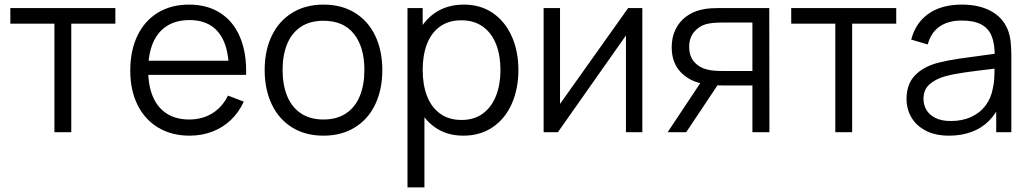

<svg xmlns="http://www.w3.org/2000/svg" viewBox="-20 -575 4478 835"><path d="M216.7 -472H25V-540H481.7V-472H290V0H216.7Z M546.5 -267.7Q546.5 -355.3 577.9 -420.2Q609.3 -485.2 667 -520.1Q724.7 -555 802.2 -555Q881.5 -555 938.3 -518.4Q995.2 -481.8 1024.1 -412.9Q1053 -344 1050.3 -249.3H975.5V-275.3Q974.2 -345.5 954.5 -392.6Q934.8 -439.7 897 -463.7Q859.2 -487.7 804.2 -487.7Q746.5 -487.7 706.2 -462.2Q665.8 -436.8 645.2 -388.2Q624.5 -339.5 624.5 -270Q624.5 -202.2 645.2 -154.1Q665.8 -106 705.8 -80.7Q745.8 -55.3 802.2 -55.3Q859.7 -55.3 903.1 -82Q946.5 -108.7 971.5 -159.3L1040.2 -133Q1018.8 -86.2 983.7 -52.9Q948.5 -19.7 902.8 -2.3Q857.2 15 804.8 15Q726.8 15 668.4 -19.8Q610 -54.7 578.2 -118.7Q546.5 -182.7 546.5 -267.7ZM598.5 -311H1011.2V-249.3H598.5Z M1131 -270.7Q1131 -355.2 1162.1 -419.6Q1193.2 -484 1251.1 -519.5Q1309 -555 1386.7 -555Q1466.2 -555 1523.9 -519.1Q1581.7 -483.2 1612.2 -418.8Q1642.7 -354.5 1642.7 -270.7Q1642.7 -185.7 1611.9 -121.1Q1581.2 -56.5 1523.2 -20.8Q1465.3 15 1386.7 15Q1307.5 15 1249.8 -21.1Q1192.2 -57.2 1161.6 -121.9Q1131 -186.7 1131 -270.7ZM1564.7 -270.7Q1564.7 -370.5 1519.2 -427.6Q1473.7 -484.7 1386.7 -484.7Q1327.5 -484.7 1287.8 -457.8Q1248 -431 1228.5 -383Q1209 -335 1209 -270.7Q1209 -205 1229.2 -156.5Q1249.5 -108 1289.2 -81.7Q1329 -55.3 1386.7 -55.3Q1445.2 -55.3 1485.1 -82.1Q1525 -108.8 1544.8 -157.4Q1564.7 -206 1564.7 -270.7Z M1764.5 -270.7Q1764.5 -353.3 1791.4 -417.7Q1818.3 -482 1871.1 -518.5Q1923.8 -555 1997.8 -555Q2070.2 -555 2123.8 -518Q2177.3 -481 2205.9 -416.3Q2234.5 -351.7 2234.5 -270.7Q2234.5 -189.2 2205.9 -124.2Q2177.3 -59.2 2123.1 -22.1Q2068.8 15 1994.8 15Q1922.5 15 1870.4 -22.2Q1818.3 -59.5 1791.4 -124.2Q1764.5 -188.8 1764.5 -270.7ZM1752.2 -540H1818.2V-133.3H1825.8V240H1752.2ZM2156.5 -270.7Q2156.5 -333.2 2137.7 -382Q2118.8 -430.8 2080.5 -458.8Q2042.2 -486.7 1985.8 -486.7Q1931 -486.7 1893.3 -459.4Q1855.7 -432.2 1836.9 -383.7Q1818.2 -335.2 1818.2 -270.7Q1818.2 -206.7 1837 -157.7Q1855.8 -108.7 1893.8 -81Q1931.8 -53.3 1987.5 -53.3Q2042.3 -53.3 2080.3 -81.5Q2118.3 -109.7 2137.4 -158.8Q2156.5 -208 2156.5 -270.7Z M2773.5 0H2702.2V-420.7L2406.2 0H2344.2V-540H2415.5V-123L2711.8 -540H2773.5Z M3252.2 -203.3H3125.8Q3079.5 -203.3 3037.5 -210.7Q2976.8 -222.2 2939 -262.6Q2901.2 -303 2901.2 -369.7Q2901.2 -413.2 2917.8 -446.9Q2934.3 -480.7 2962.8 -502.1Q2991.3 -523.5 3027.5 -532.3Q3048.7 -537.5 3070.4 -538.8Q3092.2 -540 3119.2 -540H3325.5L3326.2 0H3252.2ZM3034.2 -226.7H3115.5L2964.2 0H2883.5ZM3252.2 -266.3V-477H3122.2Q3074.5 -477 3048.2 -469.3Q3019.2 -460.7 2998.2 -435.5Q2977.2 -410.3 2977.2 -370.7Q2977.2 -331.7 2998.4 -306.6Q3019.7 -281.5 3054.8 -272.7Q3070.7 -268.8 3087 -267.6Q3103.3 -266.3 3122.2 -266.3Z M3612.7 -472H3421V-540H3877.7V-472H3686V0H3612.7Z M3922.5 -145Q3922.5 -208.7 3959 -247Q3995.5 -285.3 4059.8 -302Q4102.2 -312.7 4151.2 -319.9Q4200.2 -327.2 4284.5 -338.2Q4309.5 -341.2 4332.2 -344.3L4305.8 -328.7Q4306.8 -382.8 4293 -417.3Q4279.2 -451.8 4247.2 -468.8Q4215.2 -485.7 4161.8 -485.7Q4105 -485.7 4067.2 -460.2Q4029.3 -434.7 4014.5 -381.7L3942.8 -402.7Q3961.8 -475.7 4018.2 -515.3Q4074.5 -555 4163.2 -555Q4237.7 -555 4289.2 -527.1Q4340.8 -499.2 4362.2 -447Q4371.3 -425 4374.8 -397.1Q4378.2 -369.2 4378.2 -335.3V0H4312.5V-135.7L4331.5 -127.3Q4312.8 -81.3 4280.8 -49.3Q4248.8 -17.3 4204.9 -1.2Q4161 15 4107.2 15Q4048.2 15 4006.4 -6.6Q3964.7 -28.2 3943.6 -64.5Q3922.5 -100.8 3922.5 -145ZM4297.8 -190.7Q4302.7 -210.3 4303.9 -232.8Q4305.2 -255.2 4305.2 -285.5V-294.7L4333.2 -280L4299.5 -275.7Q4226.8 -267.3 4177.5 -260.3Q4128.2 -253.3 4089.5 -243Q4048.7 -231.3 4022.4 -208.2Q3996.2 -185.2 3996.2 -145Q3996.2 -119.8 4008.4 -97.9Q4020.7 -76 4047.5 -62.3Q4074.3 -48.7 4115.5 -48.7Q4165.7 -48.7 4204.3 -66.8Q4243 -84.8 4266.8 -117Q4290.5 -149.2 4297.8 -190.7Z"/></svg>

Font: Tap Sans
Style: Regular
Weight: 400
Designer: Tap Payments
Foundry: Tap Payments
Version: Version 1.001;Glyphs 3.1.2 (3151)